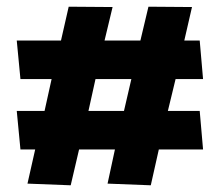

<svg xmlns="http://www.w3.org/2000/svg" viewBox="-20 -538 656 573"><path d="M423 -518 399 -417H292L316 -517L185 -518L162 -417H30L41 -302H134L113 -207H30L41 -92H85L62 10L191 15L216 -92H323L301 10L430 15L454 -92H586L576 -207H481L504 -302H586L576 -417H530L553 -517ZM372 -302 350 -207H244L265 -302Z"/></svg>

Font: Catamaran ExtraBold
Style: Regular
Weight: 800
Designer: Pria Ravichandran
Version: Version 2.000